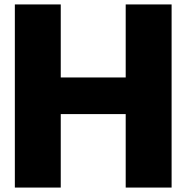

<svg xmlns="http://www.w3.org/2000/svg" viewBox="-20 -845 840 865"><path d="M253.7 -331H546.3V0H753.1V-825H546.3V-496H253.7V-825H46.9V0H253.7Z"/></svg>

Font: Hussar
Style: BdWide
Weight: 700
Foundry: Cannot Into Space Fonts
Version: Version 2.00